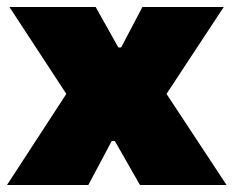

<svg xmlns="http://www.w3.org/2000/svg" viewBox="-20 -530 669 550"><path d="M0 0 170 -261 7 -510H254L319 -394H327L388 -510H621L457 -261L629 0H381L309 -126H300L233 0Z"/></svg>

Font: Saira SemiExpanded Black
Style: Regular
Weight: 900
Width: 6
Designer: Hector Gatti with collaboration of the Omnibus-Type team
Foundry: Omnibus-Type
Version: Version 1.101